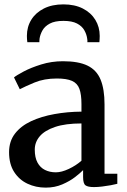

<svg xmlns="http://www.w3.org/2000/svg" viewBox="-20 -847 579 878"><path d="M189 11Q144 11 106 -6.8Q68 -24.5 44.8 -60.5Q21.5 -96.5 21.5 -151Q21.5 -201 48.5 -236Q75.5 -271 122.2 -292.8Q169 -314.5 228.5 -325.2Q288 -336 352.5 -336.5V-371Q352.5 -415 343.2 -440.5Q334 -466 309.5 -477Q285 -488 240 -488Q182 -488 138.2 -469.8Q94.5 -451.5 70.5 -439L44 -493Q54.5 -502 87.8 -519.8Q121 -537.5 168.2 -552.2Q215.5 -567 268 -567Q339 -567 380.5 -546.8Q422 -526.5 440 -482.8Q458 -439 458 -369.5V-52.5H516.5V-6.5Q505.5 -3.5 486.8 0Q468 3.5 447.2 6Q426.5 8.5 409.5 8.5Q382 8.5 371 0.5Q360 -7.5 360 -37.5V-69Q347.5 -56 323.2 -37.2Q299 -18.5 264.8 -3.8Q230.5 11 189 11ZM235.5 -59Q261.5 -59 294.5 -74.5Q327.5 -90 352.5 -112V-282.5Q279.5 -282.5 232 -266.5Q184.5 -250.5 161.8 -223.8Q139 -197 139 -163Q139 -126.5 151.5 -103.5Q164 -80.5 185.8 -69.8Q207.5 -59 235.5 -59ZM270 -827Q321.5 -827 358.8 -808Q396 -789 416 -756.2Q436 -723.5 436 -682.5Q436 -676.5 435.5 -668.2Q435 -660 434.5 -654H379.5Q380 -657 379.8 -661.5Q379.5 -666 378.5 -671.5Q376 -690 365.5 -708.8Q355 -727.5 332.2 -739.5Q309.5 -751.5 270 -751.5Q230.5 -751.5 207.8 -739.2Q185 -727 174.5 -708.5Q164 -690 161 -671Q160.5 -666 160.2 -661.5Q160 -657 160 -654H105Q104 -660 103.5 -668.2Q103 -676.5 103 -683Q103 -724 123 -756.5Q143 -789 180.5 -808Q218 -827 270 -827Z"/></svg>

Font: Merriweather Medium
Style: Regular
Weight: 500
Version: Version 2.100